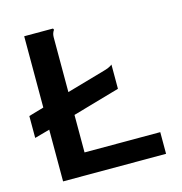

<svg xmlns="http://www.w3.org/2000/svg" viewBox="-96 -710 754 796"><g transform="rotate(-15 281.5 -311.5)"><path d="M78 0H520V-93H195V-254L397 -312V-416C387 -408 374 -403 359 -399L195 -352V-588C196 -611 204 -613 204 -618C204 -620 203 -621 201 -623H78V-317L13 -298V-204L78 -222Z"/></g></svg>

Font: Inconsolata SemiExpanded
Style: Bold
Weight: 700
Width: 6
Monospace: yes
Designer: Raph Levien, Cyreal, Brenton Simpson
Foundry: Raph Levien, Cyreal, Google
Version: Version 3.100